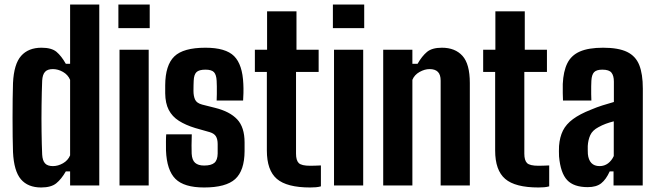

<svg xmlns="http://www.w3.org/2000/svg" viewBox="-20 -820 2905 849"><path d="M162 9Q103.5 9 72.5 -27.2Q41.5 -63.5 37.5 -147.5Q36.5 -175.5 36 -215.5Q35.5 -255.5 35.5 -299Q35.5 -342.5 36 -383Q36.5 -423.5 37.5 -453Q41.5 -537 73.5 -573Q105.5 -609 163.5 -609Q208 -609 229.8 -590.8Q251.5 -572.5 271 -538H290V-800H419V0H290V-62H271Q251.5 -28 228.8 -9.5Q206 9 162 9ZM214 -85.5Q236.5 -85.5 258.5 -98Q280.5 -110.5 290 -133V-467Q280.5 -489.5 258.5 -502Q236.5 -514.5 214 -514.5Q190 -514.5 179 -502.2Q168 -490 166.5 -463.5Q164.5 -414 163.8 -354.8Q163 -295.5 163.8 -238Q164.5 -180.5 166.5 -136.5Q168 -110 179 -97.8Q190 -85.5 214 -85.5Z M503.5 -695.5V-800H642V-695.5ZM508.5 0V-600H637.5V0Z M882.5 9Q794 9 755.8 -29Q717.5 -67 714 -154.5Q713.5 -172 713.8 -194.5Q714 -217 715 -226H828Q827 -199.5 827 -177.2Q827 -155 827.5 -141Q829 -112 842.8 -100Q856.5 -88 882.5 -88Q914 -88 928 -100Q942 -112 942.5 -141Q942.5 -154.5 942.5 -158.8Q942.5 -163 942.5 -167Q942.5 -171 942.5 -183Q942.5 -204 935 -216.8Q927.5 -229.5 908 -235.5L843 -254Q800.5 -267 771 -285.8Q741.5 -304.5 726.2 -334Q711 -363.5 710.5 -407.5Q710.5 -417 710.5 -425.5Q710.5 -434 710.5 -443Q711 -532 750.8 -570.5Q790.5 -609 888.5 -609Q978 -609 1015.2 -571.8Q1052.5 -534.5 1056 -448.5Q1057 -431.5 1056.5 -408.5Q1056 -385.5 1055 -375.5H938Q938.5 -386.5 938.8 -404Q939 -421.5 938.8 -438Q938.5 -454.5 938 -463Q936.5 -490 926 -501Q915.5 -512 888.5 -512Q860 -512 848.8 -501Q837.5 -490 836.5 -463Q836 -450.5 835.8 -443.5Q835.5 -436.5 835.5 -418.5Q835.5 -395.5 842.5 -379.8Q849.5 -364 874 -357.5L931.5 -343Q996 -327 1028.8 -292.2Q1061.5 -257.5 1061.5 -190Q1061.5 -181 1061.5 -170.8Q1061.5 -160.5 1061.5 -151.5Q1061 -65.5 1020 -28.2Q979 9 882.5 9Z M1351.5 9Q1248.5 9 1204.2 -29Q1160 -67 1160 -154.5V-502H1107V-600H1161V-770H1291V-600H1389V-502H1289V-140.5Q1289 -111 1301 -99Q1313 -87 1352 -87Q1364 -87 1374.8 -87.5Q1385.5 -88 1399 -88.5V4Q1388.5 7 1376.8 8Q1365 9 1351.5 9Z M1452 -695.5V-800H1590.5V-695.5ZM1457 0V-600H1586V0Z M1674.5 0V-600H1803.5V-538H1826.5Q1846 -572 1868.2 -590.5Q1890.5 -609 1934 -609Q1992.5 -609 2025 -573Q2057.5 -537 2057.5 -453V0H1928.5V-463.5Q1928.5 -490 1916.2 -502.2Q1904 -514.5 1879.5 -514.5Q1858 -514.5 1835.2 -501.8Q1812.5 -489 1803.5 -467V0Z M2361 9Q2258 9 2213.8 -29Q2169.5 -67 2169.5 -154.5V-502H2116.5V-600H2170.5V-770H2300.5V-600H2398.5V-502H2298.5V-140.5Q2298.5 -111 2310.5 -99Q2322.5 -87 2361.5 -87Q2373.5 -87 2384.2 -87.5Q2395 -88 2408.5 -88.5V4Q2398 7 2386.2 8Q2374.5 9 2361 9Z M2579 7.5Q2517 7.5 2487.8 -23.8Q2458.5 -55 2452 -128.5Q2451.5 -138.5 2451.5 -151.5Q2451.5 -164.5 2452 -174.5Q2455 -214 2469.2 -242.5Q2483.5 -271 2513.5 -293.2Q2543.5 -315.5 2593 -335Q2619 -346 2643.5 -353.8Q2668 -361.5 2694.5 -369V-459Q2694.5 -485 2684 -498.5Q2673.5 -512 2643.5 -512Q2618 -512 2607.2 -501Q2596.5 -490 2595 -463Q2594.5 -454.5 2594.2 -437.8Q2594 -421 2594.2 -403.5Q2594.5 -386 2595 -375.5H2469.5Q2469 -384.5 2468.5 -407.8Q2468 -431 2468.5 -448.5Q2471 -504.5 2488.5 -540Q2506 -575.5 2544.2 -592.2Q2582.5 -609 2647 -609Q2714.5 -609 2752.8 -590.5Q2791 -572 2806.8 -532.2Q2822.5 -492.5 2822.5 -428.5L2822 0H2693V-62H2676Q2660 -26.5 2638.5 -9.5Q2617 7.5 2579 7.5ZM2631.5 -85.5Q2652.5 -85.5 2668.5 -97.5Q2684.5 -109.5 2694 -130V-283.5Q2676 -279 2659 -272.8Q2642 -266.5 2626 -257.5Q2599.5 -243.5 2590 -222.2Q2580.5 -201 2579 -174.5Q2579 -165 2579 -156.2Q2579 -147.5 2579.5 -139Q2582 -113 2595 -99.2Q2608 -85.5 2631.5 -85.5Z"/></svg>

Font: Big Shoulders Display Thin ExtraBold
Style: Regular
Weight: 800
Version: Version 2.002